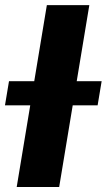

<svg xmlns="http://www.w3.org/2000/svg" viewBox="-57 -748 427 768"><path d="M300.3 -727.5 179.7 0H9.8L130.4 -727.5ZM-37.1 -326.7 -21 -423.3H349.6L333.5 -326.7Z"/></svg>

Font: Inter 17pt ExtraBold
Style: Italic
Weight: 800
Italic angle: -9.3988°
Version: Version 4.001;git-66647c0bb